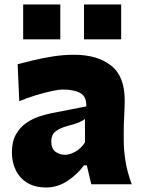

<svg xmlns="http://www.w3.org/2000/svg" viewBox="-20 -831 639 866"><path d="M189 14.6Q136.7 14.6 102.3 -6.8Q67.9 -28.3 50.8 -64.2Q33.7 -100.1 33.7 -143.1Q33.7 -191.9 51.5 -223.9Q69.3 -255.9 97.2 -275.4Q125 -294.9 155 -304.9Q185.1 -314.9 209 -319.8L369.1 -351.1Q371.1 -394.5 342.8 -410.9Q314.5 -427.2 260.7 -427.2Q247.1 -427.2 214.6 -420.4Q182.1 -413.6 142.3 -401.6Q102.5 -389.6 66.9 -374.5L59.6 -541.5Q87.4 -548.8 128.7 -558.8Q169.9 -568.8 218 -576.4Q266.1 -584 314 -584Q418.9 -584 480.7 -535.6Q542.5 -487.3 542.5 -378.4Q542.5 -350.6 540.3 -310.8Q538.1 -271 538.1 -240.2V-198.7Q538.1 -154.8 545.9 -105Q553.7 -55.2 574.2 0H391.6L371.6 -85.4H358.4Q331.5 -46.9 286.1 -16.1Q240.7 14.6 189 14.6ZM273.9 -132.8Q294.9 -132.8 320.8 -147.5Q346.7 -162.1 363.3 -189V-294.4Q354 -287.1 337.9 -279.8Q321.8 -272.5 281.2 -261.7Q254.4 -254.9 232.9 -240Q211.4 -225.1 211.4 -192.9Q211.4 -160.6 230 -146.7Q248.5 -132.8 273.9 -132.8ZM358.9 -810.9H526.5V-653.6H358.9ZM84.5 -810.9H252V-653.6H84.5Z"/></svg>

Font: Pinar-DS3-FD ExtraBold
Style: Regular
Weight: 800
Designer: Amin Abedi
Version: Version 3.000